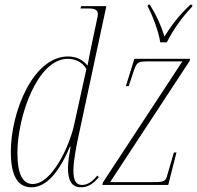

<svg xmlns="http://www.w3.org/2000/svg" viewBox="-20 -786 837 816"><path d="M661 -606H689C713 -654 749 -708 797 -758V-766H789C738 -719 705 -672 679 -631C663 -681 647 -717 617 -766H609L608 -758C629 -719 655 -650 661 -606ZM113 10C166 10 222 -33 277 -162H280C274 -127 269 -98 269 -72C269 -17 285 10 325 10C356 10 379 -8 400 -33L394 -40C372 -14 352 0 329 0C304 0 292 -16 292 -63C292 -97 303 -158 312 -200L432 -760H325L322 -750H356C385 -750 396 -743 396 -725C396 -719 394 -712 392 -702L369 -594C365 -572 357 -537 352 -507C333 -531 306 -546 269 -546C120 -546 26 -309 26 -141C26 -53 48 10 113 10ZM119 -4C79 -4 54 -41 54 -136C54 -289 138 -536 268 -536C300 -536 333 -521 347 -492L294 -251C275 -167 202 -4 119 -4ZM415 0H695L730 -138H719L691 -42C684 -15 677 -12 629 -12H448L786 -527L788 -536H551L515 -420H527L549 -486C562 -523 567 -525 612 -525H755L417 -10Z"/></svg>

Font: Noto Serif Display Condensed Thin
Style: Italic
Weight: 100
Width: 3
Italic angle: -12°
Designer: Monotype Design Team
Foundry: Monotype Imaging Inc.
Version: Version 2.009